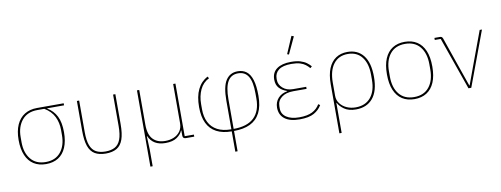

<svg xmlns="http://www.w3.org/2000/svg" viewBox="-72 -1151 4563 1750"><g transform="rotate(-10 2209.5 -275.5)"><path d="M523 -487H367V-484Q423 -451 451.5 -394Q480 -337 480 -247Q480 -163 455 -105Q430 -47 383 -17.5Q336 12 270 12Q204 12 157 -17.5Q110 -47 85 -105Q60 -163 60 -247Q60 -330 86 -388Q112 -446 160.5 -476Q209 -506 276 -506H523ZM340 -487H276Q183 -487 133 -426.5Q83 -366 83 -271V-223Q83 -126 131.5 -66.5Q180 -7 270 -7Q360 -7 408.5 -66.5Q457 -126 457 -223V-271Q457 -339 429.5 -394.5Q402 -450 340 -487Z M666 -506V-215Q666 -136 683.5 -90.5Q701 -45 736 -26Q771 -7 823 -7Q875 -7 910 -26Q945 -45 962.5 -90.5Q980 -136 980 -215V-506H1001V-229Q1001 -141 982.5 -88Q964 -35 924.5 -11.5Q885 12 823 12Q761 12 721.5 -11.5Q682 -35 663.5 -88Q645 -141 645 -229V-506Z M1222 200H1201V-506H1222V-185Q1222 -93 1262.5 -50Q1303 -7 1377 -7Q1419 -7 1455 -22Q1491 -37 1513.5 -67.5Q1536 -98 1536 -144V-506H1557V-19H1642V0H1565Q1550 0 1543 -7Q1536 -14 1536 -29V-93L1549 -76H1533Q1520 -42 1481.5 -15Q1443 12 1375 12Q1317 12 1278.5 -11Q1240 -34 1220 -79H1217L1222 44Z M1987 200V12Q1904 12 1847 -18Q1790 -48 1761 -107.5Q1732 -167 1732 -257Q1732 -356 1763.5 -420.5Q1795 -485 1856 -518L1867 -501Q1810 -473 1782.5 -414Q1755 -355 1755 -281V-233Q1755 -163 1781 -112Q1807 -61 1858.5 -34Q1910 -7 1987 -7V-271Q1987 -402 2025 -460Q2063 -518 2135 -518Q2183 -518 2216 -492.5Q2249 -467 2266 -412Q2283 -357 2283 -267Q2283 -169 2251 -107.5Q2219 -46 2158 -17Q2097 12 2008 12V200ZM2008 -281V-7Q2134 -7 2197 -67Q2260 -127 2260 -243V-291Q2260 -399 2229 -449Q2198 -499 2135 -499Q2070 -499 2039 -445.5Q2008 -392 2008 -281Z M2806 -95 2822 -84Q2797 -41 2750 -14.5Q2703 12 2617 12Q2526 12 2478.5 -25Q2431 -62 2431 -129Q2431 -180 2462.5 -215.5Q2494 -251 2548 -260V-263Q2503 -278 2476.5 -307Q2450 -336 2450 -385Q2450 -451 2497 -484.5Q2544 -518 2627 -518Q2680 -518 2714 -507.5Q2748 -497 2770.5 -480.5Q2793 -464 2809 -445L2793 -431Q2778 -449 2758 -464.5Q2738 -480 2707.5 -489.5Q2677 -499 2628 -499Q2549 -499 2511 -470Q2473 -441 2473 -391V-379Q2473 -335 2509.5 -302.5Q2546 -270 2605 -270H2726V-251H2604Q2534 -251 2494 -219.5Q2454 -188 2454 -138V-117Q2454 -66 2497.5 -36.5Q2541 -7 2617 -7Q2691 -7 2736 -29.5Q2781 -52 2806 -95ZM2695 -743 2622 -587 2606 -593 2674 -751Z M2950 200V-253Q2950 -341 2974 -399.5Q2998 -458 3043 -488Q3088 -518 3150 -518Q3244 -518 3297 -451Q3350 -384 3350 -253Q3350 -121 3294 -54.5Q3238 12 3138 12Q3071 12 3030.5 -16.5Q2990 -45 2974 -78H2971V200ZM3138 -7Q3229 -7 3278 -66.5Q3327 -126 3327 -229V-277Q3327 -379 3281 -439Q3235 -499 3150 -499Q3065 -499 3018 -437.5Q2971 -376 2971 -265V-143Q2971 -103 2994.5 -72Q3018 -41 3056 -24Q3094 -7 3138 -7Z M3680 12Q3614 12 3567 -18Q3520 -48 3495 -107Q3470 -166 3470 -253Q3470 -341 3495 -399.5Q3520 -458 3567 -488Q3614 -518 3680 -518Q3746 -518 3793 -488Q3840 -458 3865 -399.5Q3890 -341 3890 -253Q3890 -166 3865 -107Q3840 -48 3793 -18Q3746 12 3680 12ZM3680 -7Q3770 -7 3818.5 -67Q3867 -127 3867 -229V-277Q3867 -379 3818.5 -439Q3770 -499 3680 -499Q3590 -499 3541.5 -439Q3493 -379 3493 -277V-229Q3493 -127 3541.5 -67Q3590 -7 3680 -7Z M4206 0H4180L4009 -487H3954V-506H4003Q4015 -506 4021 -502Q4027 -498 4031 -488L4121 -228L4192 -24H4195L4270 -228L4373 -506H4394Z"/></g></svg>

Font: IBM Plex Sans Thin
Style: Regular
Weight: 250
Designer: Mike Abbink, Paul van der Laan, Pieter van Rosmalen
Foundry: Bold Monday
Version: Version 3.201